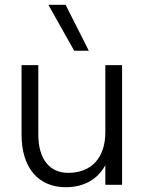

<svg xmlns="http://www.w3.org/2000/svg" viewBox="-20 -772 610 802"><path d="M255 10C331 10 388 -23 420 -82V0H490V-500H420V-220C420 -113 362 -50 265 -50C186 -50 140 -109 140 -210V-500H70V-210C70 -72 139 10 255 10ZM290 -560H351L254 -752H182Z"/></svg>

Font: Gully Light
Style: Regular
Weight: 300
Designer: jaikishan Patel
Foundry: MagicType
Version: Version 1.000;Glyphs 3.2 (3242)